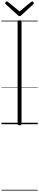

<svg xmlns="http://www.w3.org/2000/svg" viewBox="-20 -1701 536 2629"><path d="M248 14Q234 14 227.5 9.5Q221 5 221 -5V-1404Q221 -1414 227.5 -1418.5Q234 -1423 248 -1423Q262 -1423 268.5 -1418.5Q275 -1414 275 -1404V-5Q275 5 268.5 9.5Q262 14 248 14ZM421 -1681Q428 -1681 435.5 -1673.5Q443 -1666 443 -1657Q443 -1655 442.5 -1652Q442 -1649 438 -1645L273 -1493Q267 -1488 262 -1484.5Q257 -1481 248 -1481Q239 -1481 234 -1484.5Q229 -1488 223 -1494L57 -1645Q54 -1649 53 -1652.5Q52 -1656 52 -1658Q52 -1667 59.5 -1674Q67 -1681 75 -1681Q80 -1681 83.5 -1678.5Q87 -1676 91 -1673L248 -1545L404 -1673Q409 -1676 412.5 -1678.5Q416 -1681 421 -1681ZM0 898H496V908H0ZM0 -20H496V0H0ZM0 -505H496V-500H0ZM0 -1418H496V-1408H0Z"/></svg>

Font: Playwrite FR Trad Guides
Style: Regular
Weight: 400
Designer: Veronika Burian, José Scaglione
Foundry: TypeTogether
Version: Version 1.003